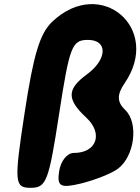

<svg xmlns="http://www.w3.org/2000/svg" viewBox="-20 -949 672 919"><path d="M231 -846C170 -789 140 -685 98 -410C47 -77 49 -50 126 -50C202 -50 213 -79 263 -404C313 -729 325 -758 401 -758C497 -758 494 -665 396 -593C299 -522 299 -473 394 -385C475 -309 442 -217 334 -217C301 -217 271 -179 263 -129C252 -56 269 -47 369 -71C433 -87 513 -118 544 -141C624 -200 645 -361 579 -423C540 -460 539 -496 576 -550C757 -812 463 -1065 231 -846Z"/></svg>

Font: Hussar Skorodowane
Style: Ky
Weight: 700
Foundry: Cannot Into Space Fonts
Version: Version 0.892